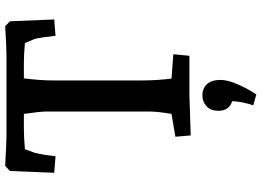

<svg xmlns="http://www.w3.org/2000/svg" viewBox="-154 -596 1008 740"><g transform="rotate(-90 350.0 -226.0)"><path d="M193 -54 281 -69Q290 -123 290 -149V-557Q290 -573 281 -638H225Q193 -638 145 -634L131 -596Q127 -580 123.5 -558Q120 -536 118 -516L54 -521L61 -692L81 -710Q176 -705 195 -705H504Q537 -705 619 -710L638 -692L645 -521L582 -516Q580 -536 576.5 -560.5Q573 -585 570 -596L554 -634Q508 -638 477 -638H418Q410 -574 410 -527V-179Q410 -129 417 -69L511 -62L505 0H354L198 5ZM330 165Q293 153 293 112Q293 82 310.5 66Q328 50 351 50Q380 50 396 68Q412 86 412 120Q412 148 394.5 187.5Q377 227 356 258L314 246Q329 202 330 165Z"/></g></svg>

Font: Andada Pro
Style: Bold
Weight: 700
Designer: Carolina Giovagnoli
Foundry: Huerta Tipografica
Version: Version 3.005; ttfautohint (v1.8.4)